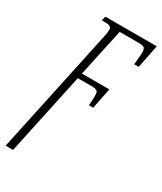

<svg xmlns="http://www.w3.org/2000/svg" viewBox="-223 -609 780 922"><g transform="rotate(30 167.0 -148.0)"><path d="M121 -458Q128 -492 122.5 -502Q117 -512 93 -512H71L77 -536H362L336 -407H311L314 -438Q318 -472 316 -486Q314 -500 305 -503.5Q296 -507 278 -507H173L116 -243H268L245 -128H221L223 -151Q226 -193 220.5 -203.5Q215 -214 188 -214H110L13 240H-28Z"/></g></svg>

Font: Noto Serif ExtraCondensed ExtraLight
Style: Italic
Weight: 200
Width: 2
Italic angle: -12°
Designer: Monotype Design Team
Foundry: Monotype Imaging Inc.
Version: Version 2.014; ttfautohint (v1.8.4.7-5d5b)